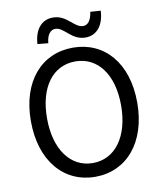

<svg xmlns="http://www.w3.org/2000/svg" viewBox="-100 -1019 942 1113"><g transform="rotate(-10 371.0 -463.0)"><path d="M371 13C555 13 684 -134 684 -369C684 -604 555 -747 371 -747C187 -747 58 -604 58 -369C58 -134 187 13 371 13ZM371 -68C239 -68 153 -186 153 -369C153 -553 239 -666 371 -666C502 -666 589 -553 589 -369C589 -186 502 -68 371 -68ZM455 -792C521 -792 564 -844 568 -930L507 -934C501 -886 481 -860 453 -860C399 -860 371 -939 287 -939C220 -939 178 -887 173 -803L236 -797C240 -846 261 -872 290 -872C342 -872 371 -792 455 -792Z"/></g></svg>

Font: Source Han Sans TC
Style: Regular
Weight: 400
Designer: Ryoko NISHIZUKA 西塚涼子 (kana, bopomofo & ideographs); Paul D. Hunt (Latin, Greek & Cyrillic); Sandoll Communications 산돌커뮤니
Foundry: Adobe
Version: Version 2.002;hotconv 1.0.116;makeotfexe 2.5.65601